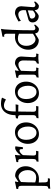

<svg xmlns="http://www.w3.org/2000/svg" viewBox="1378 -2160 1019 3814"><g transform="rotate(-90 1887.0 -252.5)"><path d="M101 126Q101 84 102 54L103 -40V-338Q103 -372 92 -385.5Q81 -399 54 -399H43L40 -403L43 -436Q86 -443 128.5 -452.5Q171 -462 183 -465L189 -457Q188 -452 184.5 -435.5Q181 -419 179 -403L183 -396Q277 -461 299 -461Q356 -461 400 -434.5Q444 -408 468 -360Q492 -312 492 -250Q492 -179 458 -119Q424 -59 367 -23.5Q310 12 243 12Q221 12 199.5 10.5Q178 9 170 8L171 111Q171 157 180.5 173.5Q190 190 218 190L252 189L254 192L246 230H151Q115 230 84.5 233Q54 236 45 237L50 198Q72 195 82.5 189Q93 183 97 169Q101 155 101 126ZM271 -43Q338 -43 376.5 -88.5Q415 -134 415 -213Q415 -263 397.5 -304Q380 -345 349.5 -369Q319 -393 283 -393Q263 -393 234 -379.5Q205 -366 179 -344Q171 -213 171 -62Q191 -54 218.5 -48.5Q246 -43 271 -43Z M637 -119V-339Q637 -372 628 -386Q619 -400 599 -400Q591 -400 585.5 -399Q580 -398 578 -397L573 -404L576 -435Q614 -442 656.5 -452Q699 -462 711 -465L718 -459Q716 -450 712 -417.5Q708 -385 709 -356L713 -353Q743 -400 783.5 -430Q824 -460 854 -460Q868 -460 875.5 -458.5Q883 -457 885 -456L888 -452Q886 -438 879.5 -392.5Q873 -347 872 -309L833 -306Q833 -347 827.5 -360.5Q822 -374 806 -374Q784 -374 759 -355.5Q734 -337 713 -306Q712 -277 709 -210Q706 -143 705 -102Q705 -68 715 -56Q725 -44 753 -44Q766 -44 779 -45Q792 -46 797 -46L798 -42L789 2Q779 2 749 1Q719 0 687 0Q650 0 620 1.5Q590 3 582 4L587 -36Q617 -39 627 -55.5Q637 -72 637 -119Z M937 -210Q937 -280 967.5 -338.5Q998 -397 1051 -430.5Q1104 -464 1169 -464Q1225 -464 1269.5 -436Q1314 -408 1338.5 -357.5Q1363 -307 1363 -242Q1363 -172 1332.5 -113.5Q1302 -55 1249 -21.5Q1196 12 1131 12Q1074 12 1030 -16Q986 -44 961.5 -94.5Q937 -145 937 -210ZM1281 -206Q1281 -265 1263 -311.5Q1245 -358 1212.5 -384Q1180 -410 1139 -410Q1083 -410 1050 -364Q1017 -318 1017 -239Q1017 -180 1035 -134Q1053 -88 1085 -62.5Q1117 -37 1159 -37Q1215 -37 1248 -82.5Q1281 -128 1281 -206Z M1507 -456V-460Q1507 -546 1535.5 -610Q1564 -674 1615.5 -708Q1667 -742 1737 -742Q1767 -742 1792.5 -738Q1818 -734 1832.5 -729.5Q1847 -725 1851 -723L1853 -714Q1850 -709 1840.5 -690.5Q1831 -672 1822 -649L1811 -646Q1807 -649 1791.5 -658Q1776 -667 1750.5 -675Q1725 -683 1696 -683Q1639 -683 1611 -637.5Q1583 -592 1581 -498L1580 -449Q1632 -449 1669 -450Q1706 -451 1718 -452L1721 -449L1711 -396Q1700 -397 1664.5 -398Q1629 -399 1579 -399L1575 -98Q1575 -70 1587.5 -56.5Q1600 -43 1626 -43Q1650 -43 1665.5 -44Q1681 -45 1686 -45L1688 -41L1681 2Q1667 2 1630 1Q1593 0 1557 0Q1522 0 1488.5 1.5Q1455 3 1445 4L1450 -35Q1507 -43 1507 -94V-364Q1506 -388 1493.5 -395.5Q1481 -403 1444 -405L1440 -411L1447 -445Z M1747 -210Q1747 -280 1777.5 -338.5Q1808 -397 1861 -430.5Q1914 -464 1979 -464Q2035 -464 2079.5 -436Q2124 -408 2148.5 -357.5Q2173 -307 2173 -242Q2173 -172 2142.5 -113.5Q2112 -55 2059 -21.5Q2006 12 1941 12Q1884 12 1840 -16Q1796 -44 1771.5 -94.5Q1747 -145 1747 -210ZM2091 -206Q2091 -265 2073 -311.5Q2055 -358 2022.5 -384Q1990 -410 1949 -410Q1893 -410 1860 -364Q1827 -318 1827 -239Q1827 -180 1845 -134Q1863 -88 1895 -62.5Q1927 -37 1969 -37Q2025 -37 2058 -82.5Q2091 -128 2091 -206Z M2590 -94 2594 -292Q2594 -342 2572.5 -369Q2551 -396 2511 -396Q2479 -396 2446 -379.5Q2413 -363 2388 -344Q2379 -137 2379 -98Q2379 -67 2387 -54.5Q2395 -42 2415 -42Q2426 -42 2436 -43Q2446 -44 2450 -44L2452 -40L2443 3Q2434 2 2408 1Q2382 0 2352 0Q2326 0 2294.5 2.5Q2263 5 2253 6L2258 -35Q2287 -40 2299 -53Q2311 -66 2311 -94V-338Q2311 -372 2300 -385.5Q2289 -399 2262 -399H2251L2248 -403L2251 -436Q2294 -443 2336.5 -452.5Q2379 -462 2391 -465L2397 -457Q2395 -451 2391 -431.5Q2387 -412 2386 -391L2388 -388Q2502 -464 2535 -464Q2598 -464 2635 -429Q2672 -394 2672 -335Q2672 -325 2666 -243Q2658 -139 2658 -98Q2658 -69 2666 -55.5Q2674 -42 2693 -42Q2704 -42 2714 -43Q2724 -44 2728 -44L2730 -40L2722 3Q2713 2 2688 1Q2663 0 2633 0Q2607 0 2573.5 5Q2540 10 2530 12L2534 -29Q2564 -37 2577 -52.5Q2590 -68 2590 -94Z M3000 9Q2943 9 2899 -17.5Q2855 -44 2831 -92Q2807 -140 2807 -202Q2807 -273 2840.5 -333Q2874 -393 2931.5 -428.5Q2989 -464 3056 -464Q3088 -464 3125 -460V-626Q3125 -680 3088 -680Q3081 -680 3073 -678.5Q3065 -677 3063 -676L3067 -713Q3110 -719 3156 -729Q3202 -739 3215 -742L3221 -729Q3210 -712 3201.5 -518Q3193 -324 3193 -105Q3193 -83 3204 -71Q3215 -59 3234 -59Q3248 -59 3261.5 -64.5Q3275 -70 3283.5 -76Q3292 -82 3294 -84L3308 -68Q3305 -63 3293 -46.5Q3281 -30 3261.5 -12Q3242 6 3221 12Q3143 12 3132 -59L3125 -62Q3021 9 3000 9ZM3028 -406Q2961 -406 2922.5 -360.5Q2884 -315 2884 -236Q2884 -186 2901.5 -145Q2919 -104 2949.5 -80Q2980 -56 3016 -56Q3037 -56 3061.5 -68Q3086 -80 3103 -92.5Q3120 -105 3125 -109V-383Q3122 -385 3110 -390.5Q3098 -396 3076.5 -401Q3055 -406 3028 -406Z M3505 -398Q3477 -398 3443 -384Q3409 -370 3385 -348L3380 -351L3368 -394Q3419 -424 3465.5 -444Q3512 -464 3531 -464Q3596 -464 3633 -430Q3670 -396 3670 -335Q3670 -313 3663 -245Q3652 -135 3652 -105Q3652 -83 3663 -71Q3674 -59 3693 -59Q3707 -59 3723.5 -66Q3740 -73 3753 -84L3767 -68Q3751 -40 3726.5 -17.5Q3702 5 3680 12Q3599 12 3591 -69L3587 -70Q3551 -34 3521.5 -13Q3492 8 3477 8Q3421 8 3385 -27Q3349 -62 3349 -116Q3349 -145 3363.5 -167Q3378 -189 3402 -196L3591 -248L3593 -292Q3593 -342 3570 -370Q3547 -398 3505 -398ZM3425 -127Q3425 -98 3444.5 -79Q3464 -60 3494 -60Q3513 -60 3538.5 -73.5Q3564 -87 3585 -108L3589 -210L3454 -169Q3425 -160 3425 -127Z"/></g></svg>

Font: Sahitya
Style: Regular
Weight: 400
Designer: Juan Pablo del Peral
Foundry: Juan Pablo del Peral (http://www.huertatipografica.com)
Version: Version 1.001;PS 001.000;hotconv 1.0.70;makeotf.lib2.5.58329